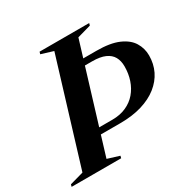

<svg xmlns="http://www.w3.org/2000/svg" viewBox="-197 -861 1017 1017"><g transform="rotate(-30 311.0 -352.5)"><path d="M323.5 -200Q371 -200 408 -216.5Q445 -233 470 -262.2Q495 -291.5 508 -330Q521 -368.5 521 -413Q521 -446.5 507.5 -470.8Q494 -495 464.2 -508.2Q434.5 -521.5 385 -521.5H253L270.5 -558.5H432.5Q517 -558.5 567.5 -536.5Q618 -514.5 640.2 -478Q662.5 -441.5 662.5 -398Q662.5 -347 641.8 -304.2Q621 -261.5 581 -229.8Q541 -198 483 -180.5Q425 -163 349.5 -163H148.5L157.5 -200ZM239.5 -669 166 -691.5 170 -705H473.5L469.5 -691.5L386 -668L193 -36L265.5 -13.5L262 0H-41L-37.5 -13.5L46.5 -37Z"/></g></svg>

Font: Newsreader 60pt SemiBold
Style: Italic
Weight: 600
Italic angle: -17°
Designer: Hugues Gentile
Foundry: Production Type
Version: Version 1.003